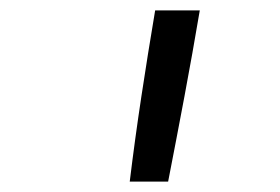

<svg xmlns="http://www.w3.org/2000/svg" viewBox="-20 -792 540 370"><path d="M230 -442Q240 -524 252.5 -606.5Q265 -689 279 -772H365Q351 -689 335.5 -606.5Q320 -524 304 -442Z"/></svg>

Font: Iosevka Custom
Style: Italic
Weight: 400
Italic angle: -9°
Monospace: yes
Designer: Belleve Invis
Foundry: Belleve Invis
Version: Version 30.3.3; ttfautohint (v1.8.3)